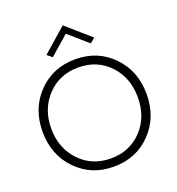

<svg xmlns="http://www.w3.org/2000/svg" viewBox="-164 -1067 1110 1207"><g transform="rotate(-20 391.5 -463.5)"><path d="M392 -880 265 -769 232 -796 392 -936 552 -796 519 -769ZM143 -93Q44 -195 44 -350Q44 -505 143 -607Q242 -709 392 -709Q542 -709 641 -607Q740 -505 740 -350Q740 -195 641 -93Q542 9 392 9Q242 9 143 -93ZM184 -567.5Q102 -481 102 -350Q102 -219 184 -132.5Q266 -46 392 -46Q518 -46 599.5 -132Q681 -218 681 -350Q681 -482 599.5 -568Q518 -654 392 -654Q266 -654 184 -567.5Z"/></g></svg>

Font: Renner* Light
Style: Light
Weight: 300
Version: Version 003.000 ; ttfautohint (v0.97) -l 8 -r 50 -G 200 -x 1